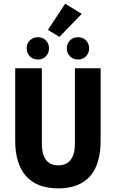

<svg xmlns="http://www.w3.org/2000/svg" viewBox="-20 -1029 640 1061"><path d="M301.6 12Q242 12 197.6 -5.4Q153.2 -22.7 123.6 -56.2Q94 -89.6 79 -138.5Q64 -187.3 64 -250.9V-651.8H211.3V-235.9Q211.3 -196.8 221.1 -170Q230.9 -143.2 251.1 -129.2Q271.3 -115.2 301.6 -115.2Q333 -115.2 353.3 -129.2Q373.6 -143.2 383.8 -170Q394 -196.8 394 -235.9V-651.8H536V-250.9Q536 -187.3 521.8 -138.5Q507.6 -89.6 478.4 -56.2Q449.3 -22.7 405.3 -5.4Q361.2 12 301.6 12ZM189.2 -700Q162.2 -700 144.8 -718Q127.5 -735.9 127.5 -761.6Q127.5 -788.2 144.8 -805.7Q162.2 -823.3 189.2 -823.3Q216.4 -823.3 233.6 -805.7Q250.8 -788.2 250.8 -761.6Q250.8 -735.9 233.6 -718Q216.4 -700 189.2 -700ZM410.8 -700Q383.8 -700 366.5 -718Q349.2 -735.9 349.2 -761.6Q349.2 -788.2 366.5 -805.7Q383.8 -823.3 410.8 -823.3Q438 -823.3 455.3 -805.7Q472.5 -788.2 472.5 -761.6Q472.5 -735.9 455.3 -718Q438 -700 410.8 -700ZM308.5 -825.3 244.7 -864 340.3 -1008.5 431.6 -952.3Z"/></svg>

Font: Source Code Pro ExtraLight
Style: Regular
Weight: 200
Monospace: yes
Designer: Paul D. Hunt, Teo Tuominen
Foundry: Adobe
Version: Version 1.026;hotconv 1.1.0;makeotfexe 2.6.0